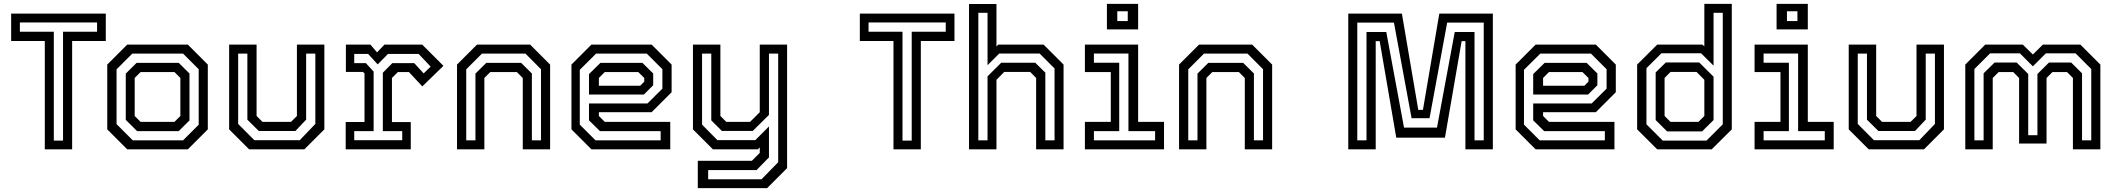

<svg xmlns="http://www.w3.org/2000/svg" viewBox="-20 -770 10905 990"><path d="M211 0V-558.5H37.5V-700H525.5V-558.5H352V0ZM257.5 -45H305V-606.5H480.5V-654H82.5V-606.5H257.5Z M636 0 533 -103V-437L636 -540H948.5L1051.5 -437V-103L948.5 0ZM664.5 -46.5H924L1004.5 -127V-413L924 -493.5H662L581 -412.5V-130ZM687 -94 628.5 -152V-390.5L684.5 -446H901.5L957 -391V-149L901.5 -94ZM705 -141.5H879.5L910 -172V-368L879.5 -398.5H705L674.5 -368V-172Z M1264.5 0 1161.5 -103V-540H1303V-172L1333.5 -141.5H1480.5L1511 -172V-540H1652.5V-103L1549.5 0ZM1291.5 -47H1525.5L1606 -131V-493.5H1558.5V-153L1503 -94.5H1314.5L1255.5 -153V-493.5H1208V-131Z M1762.5 0V-141H1859.5V-391.5L1852 -399H1763.5V-540H1890L1924 -500L1962.5 -540H2157L2266.5 -430.5L2157.5 -324.5L2088.5 -398.5H2031.5L2001 -368V-140.5H2098V0ZM1806.5 -47H2054V-94H1954V-395L2003 -444.5H2116L2164.5 -391.5L2200.5 -426.5L2138.5 -492H1980.5L1927.5 -438L1878 -492H1806.5V-444.5H1866.5L1906.5 -401V-94H1806.5Z M2336.5 0V-437L2439.5 -540H2713.5L2816.5 -437V0H2675.5V-368L2645 -398.5H2508L2477.5 -368V0ZM2384 -46.5H2431.5V-390.5L2487.5 -446H2667L2722.5 -391V-46.5H2769.5V-413L2689.5 -493.5H2465L2384 -412.5Z M3340 -540 3443 -437V-294.5L3340 -191.5H3068V-172L3098.5 -141.5H3436V0H3029.5L2926.5 -103V-437L3029.5 -540ZM3292.5 -446 3348 -391V-330.5L3300 -282.5H3017V-388L3076 -446ZM3315 -493.5H3053.5L2969.5 -410V-127.5L3050.5 -46.5H3386.5V-94H3073.5L3017 -149.5V-236.5H3318.5L3395.5 -313V-413ZM3271 -398.5H3098.5L3068 -368V-328H3281L3302 -349V-368Z M3656 0 3553 -103V-540H3694.5V-172L3725 -141.5H3847.5L3897.5 -191.5V-540H4038.5V97L3935.5 200H3578V59H3857L3897.5 18.5V-10L3887.5 0ZM3631.5 154.5H3906.5L3992.5 66.5V-493.5H3945V-177.5L3861.5 -95H3702L3647.5 -149.5V-493.5H3600V-127.5L3679 -47.5H3874.5L3945 -118V41.5L3881 107H3631.5Z M4587 0V-558.5H4413.5V-700H4901.5V-558.5H4728V0ZM4633.5 -45H4681V-606.5H4856.5V-654H4458.5V-606.5H4633.5Z M4976.5 0V-749.5H5118V-530.5L5127.5 -540H5361L5464 -437V0H5322.5V-368L5292 -399H5158L5118 -358.5V0ZM5024.5 -46.5H5072V-376.5L5142.5 -446.5H5318L5370 -395.5V-46.5H5417.5V-417L5340.5 -494H5132.5L5072 -434V-704H5024.5Z M5687.5 -618.5V-750H5848.5V-618.5ZM5741 -661.5H5795V-712H5741ZM5574 0V-141.5H5707.5V-398.5H5574V-540H5848.5V-141.5H5982V0ZM5620.5 -46.5H5936V-94H5798.5V-494H5620.5V-446.5H5751V-94H5620.5Z M6059.5 0V-437L6162.5 -540H6436.5L6539.5 -437V0H6398.5V-368L6368 -398.5H6231L6200.5 -368V0ZM6107 -46.5H6154.5V-390.5L6210.5 -446H6390L6445.5 -391V-46.5H6492.5V-413L6412.5 -493.5H6188L6107 -412.5Z M6932 0V-700H7208.5L7293 -203.5H7317L7401.5 -700H7677.5V0H7536V-558H7516.5L7430.5 -60H7179.5L7094 -558H7073.5V0ZM6978.5 -46.5H7026V-605H7128L7219.5 -112H7389.5L7481 -605H7583V-46.5H7630.5V-653.5H7442L7351 -160.5H7258.5L7167.5 -653.5H6978.5Z M8208.5 -540 8311.5 -437V-294.5L8208.5 -191.5H7936.5V-172L7967 -141.5H8304.5V0H7898L7795 -103V-437L7898 -540ZM8161 -446 8216.5 -391V-330.5L8168.5 -282.5H7885.5V-388L7944.5 -446ZM8183.5 -493.5H7922L7838 -410V-127.5L7919 -46.5H8255V-94H7942L7885.5 -149.5V-236.5H8187L8264 -313V-413ZM8139.5 -398.5H7967L7936.5 -368V-328H8149.5L8170.5 -349V-368Z M8806 0H8525L8421.5 -103V-437L8525 -540H8758L8768 -530.5V-750H8909.5V-103ZM8756.5 -92.5H8576L8517 -151V-396.5L8569.5 -448H8741.5L8815.5 -374.5V-151ZM8737.5 -141.5 8768 -172V-358.5L8728 -399H8593.5L8563 -368V-172L8593.5 -141.5ZM8779 -45 8863 -129V-704H8815.5V-431.5L8751 -495.5H8547L8469.5 -418.5V-129L8553.5 -45Z M9140.5 -618.5V-750H9301.5V-618.5ZM9194 -661.5H9248V-712H9194ZM9027 0V-141.5H9160.5V-398.5H9027V-540H9301.5V-141.5H9435V0ZM9073.5 -46.5H9389V-94H9251.5V-494H9073.5V-446.5H9204V-94H9073.5Z M9615.5 0 9512.5 -103V-540H9654V-172L9684.5 -141.5H9831.5L9862 -172V-540H10003.5V-103L9900.5 0ZM9642.5 -47H9876.5L9957 -131V-493.5H9909.5V-153L9854 -94.5H9665.5L9606.5 -153V-493.5H9559V-131Z M10113.5 0V-437L10216.5 -540H10410L10462 -489L10513.5 -540H10707L10810 -437V0H10668.5V-368L10638 -398.5H10563L10532.5 -368V-30H10391V-368L10360.5 -398.5H10285.5L10255 -368V0ZM10160.5 -46.5H10208V-392L10264.5 -447.5H10378.5L10438 -388.5V-73H10485.5V-388.5L10545 -447.5H10659.5L10715.5 -392V-46.5H10763V-414L10682 -495H10529L10462 -428L10395 -495H10241.5L10160.5 -414Z"/></svg>

Font: Tourney Thin Medium
Style: Regular
Weight: 500
Version: Version 1.015